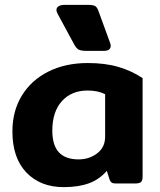

<svg xmlns="http://www.w3.org/2000/svg" viewBox="-20 -754 657 789"><path d="M284 -573 218 -695Q212 -706 212 -713Q212 -723 221 -728.5Q230 -734 245 -734H341Q364 -734 372 -728.5Q380 -723 386 -705L432 -579Q435 -572 435 -566Q435 -545 406 -545H336Q312 -545 302.5 -550.5Q293 -556 284 -573ZM31 -214Q31 -298 70 -361.5Q109 -425 179 -460Q249 -495 341 -495Q412 -495 466.5 -479Q521 -463 566 -433V-29Q566 -12 559.5 -6Q553 0 534 0H455Q444 0 438.5 -4Q433 -8 430 -17L419 -52Q389 -17 346 -1Q303 15 242 15Q146 15 88.5 -45Q31 -105 31 -214ZM412 -192V-367Q382 -382 340 -382Q274 -382 234.5 -338.5Q195 -295 195 -217Q195 -157 222 -128Q249 -99 303 -99Q347 -99 379.5 -124Q412 -149 412 -192Z"/></svg>

Font: Mitr Medium
Style: Regular
Weight: 500
Designer: Thanarat Vachiruckul
Foundry: Cadson Demak
Version: Version 1.003